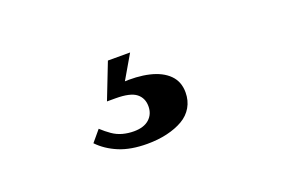

<svg xmlns="http://www.w3.org/2000/svg" viewBox="-47 -136 757 504"><g transform="rotate(-20 331.5 116.5)"><path d="M336 -4 290 75 285 63Q331 60 365 68Q399 76 418 95Q437 114 437 144Q437 167 426.5 185Q416 203 397 214Q378 225 352.5 231Q327 237 297 237Q251 237 218.5 223.5Q186 210 164 187L190 156Q203 168 216 177Q229 186 244 190Q259 194 275 194Q303 194 318 180.5Q333 167 333 145Q333 122 316.5 109Q300 96 259 96H235L274 -4Z"/></g></svg>

Font: Roboto Serif 120pt Expanded SemiBold
Style: Regular
Weight: 600
Width: 7
Designer: Greg Gazdowicz
Foundry: Commercial Type
Version: Version 1.008